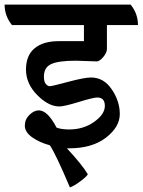

<svg xmlns="http://www.w3.org/2000/svg" viewBox="-62 -638 620 835"><path d="M359 -371 268 -374Q193 -374 161 -359.5Q129 -345 129 -305Q129 -282 137.5 -272.5Q146 -263 154.5 -263Q163 -263 234 -282Q305 -301 334 -301Q389 -301 424 -249.5Q459 -198 459 -142Q459 -86 399 -39.5Q339 7 239 7H229Q295 78 320 120Q314 131 286 151.5Q258 172 242 177Q182 35 155 -6Q108 -19 77 -41.5Q46 -64 46 -91.5Q46 -119 66 -138.5Q86 -158 107 -158Q145 -158 184 -83Q205 -75 239 -75Q301 -75 347.5 -108Q394 -141 394 -177.5Q394 -214 361 -214Q344 -214 280.5 -194.5Q217 -175 196 -175Q149 -175 100 -224.5Q51 -274 51 -335.5Q51 -397 88.5 -428Q126 -459 193 -459H303V-529H-10Q-42 -569 -42 -618H506Q538 -579 538 -529H403V-425Q403 -409 387 -390Q371 -371 359 -371Z"/></svg>

Font: Karma SemiBold
Style: Regular
Weight: 600
Designer: Joana Correia
Foundry: Indian Type Foundry
Version: Version 1.202;PS 1.0;hotconv 1.0.78;makeotf.lib2.5.61930; tt